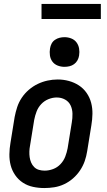

<svg xmlns="http://www.w3.org/2000/svg" viewBox="-20 -943 540 971"><path d="M204 8Q175 8 147 2Q119 -4 96 -19Q73 -34 57 -57Q41 -80 34 -107Q27 -134 27.5 -163Q28 -192 33 -221L54 -351Q59 -377 67 -401.5Q75 -426 90 -448.5Q105 -471 126 -489Q147 -507 171 -518.5Q195 -530 220.5 -535.5Q246 -541 272 -541Q301 -541 328.5 -533.5Q356 -526 379 -511Q402 -496 418 -473Q434 -450 441 -423Q448 -396 447.5 -367Q447 -338 442 -309L421 -179Q417 -153 408.5 -128.5Q400 -104 385 -81.5Q370 -59 349.5 -41Q329 -23 304.5 -11.5Q280 0 254.5 4Q229 8 204 8ZM206 -80Q227 -80 248.5 -88Q270 -96 286 -113Q302 -130 310 -151Q318 -172 322 -193L343 -323Q347 -345 346.5 -368Q346 -391 337 -410Q328 -429 309 -439.5Q290 -450 267 -450Q246 -450 225 -441.5Q204 -433 188.5 -416.5Q173 -400 165 -379Q157 -358 153 -337L132 -207Q129 -192 128.5 -177Q128 -162 130 -148Q132 -134 137.5 -121Q143 -108 153 -98Q163 -88 177 -84Q191 -80 206 -80ZM306 -605Q288 -605 271.5 -611.5Q255 -618 245 -631.5Q235 -645 232.5 -662.5Q230 -680 233 -698Q235 -711 241 -722.5Q247 -734 258 -741.5Q269 -749 281.5 -752Q294 -755 306 -755Q324 -755 340.5 -748.5Q357 -742 367 -728.5Q377 -715 380 -697.5Q383 -680 380 -662Q378 -649 371.5 -637.5Q365 -626 354.5 -618.5Q344 -611 331.5 -608Q319 -605 306 -605ZM190 -847V-923H490V-847Z"/></svg>

Font: Iosevka Curly Semibold Oblique
Style: Regular
Weight: 600
Italic angle: -9°
Monospace: yes
Designer: Belleve Invis
Foundry: Belleve Invis
Version: Version 11.1.0; ttfautohint (v1.8.3)